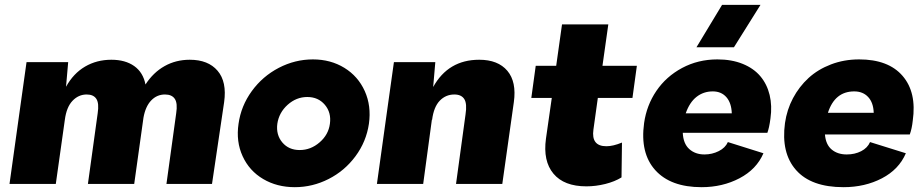

<svg xmlns="http://www.w3.org/2000/svg" viewBox="-20 -755 3792 788"><path d="M758.8 -509.8Q834.5 -509.8 873 -464.6Q911.6 -419.4 899.9 -335.9L850.1 0H663.1L703.1 -290Q709.5 -331.1 697.5 -349.1Q685.5 -367.2 657.2 -367.2Q624 -367.2 600.6 -342.8Q577.1 -318.4 568.8 -272L530.8 0H340.8L380.9 -290Q387.2 -331.1 375.5 -349.1Q363.8 -367.2 335.9 -367.2Q302.2 -367.2 277.6 -341.3Q252.9 -315.4 246.1 -263.2L209 0H19L62 -308.1L88.9 -500H259.8L251 -398.9Q281.2 -453.6 329.1 -481.7Q377 -509.8 437 -509.8Q494.1 -509.8 530.8 -483.9Q567.4 -458 577.1 -408.2Q608.9 -457.5 655.3 -483.6Q701.7 -509.8 758.8 -509.8Z M959 -247.1Q969.2 -320.3 1013.4 -381.1Q1057.6 -441.9 1124.3 -476.6Q1190.9 -511.2 1264.2 -511.2Q1336.9 -511.2 1393.3 -476.6Q1449.7 -441.9 1477.1 -381.1Q1504.4 -320.3 1494.1 -247.1Q1483.4 -173.8 1439 -113.8Q1394.5 -53.7 1328.6 -20.3Q1262.7 13.2 1189.9 13.2Q1116.7 13.2 1060.1 -20.3Q1003.4 -53.7 975.8 -113.8Q948.2 -173.8 959 -247.1ZM1118.2 -247.1Q1112.3 -201.7 1138.7 -170.4Q1165 -139.2 1210 -139.2Q1255.4 -139.2 1291.7 -170.7Q1328.1 -202.1 1334 -247.1Q1340.3 -293 1313.2 -325Q1286.1 -356.9 1241.2 -356.9Q1196.3 -356.9 1160.6 -325Q1125 -293 1118.2 -247.1Z M1946.8 -509.8Q2023.9 -509.8 2062.3 -464.4Q2100.6 -418.9 2088.9 -335.9L2041.5 0H1851.6L1890.6 -285.2Q1897.5 -329.6 1885.5 -348.4Q1873.5 -367.2 1844.7 -367.2Q1809.6 -367.2 1784.9 -341.8Q1760.3 -316.4 1753.4 -263.2H1752.4L1716.8 0H1526.9L1569.8 -308.1L1596.7 -500H1766.6L1757.8 -397.9Q1819.8 -509.8 1946.8 -509.8Z M2415.5 -223.1Q2405.8 -154.8 2468.8 -154.8Q2496.1 -154.8 2532.7 -169.9L2530.8 -26.9Q2503.4 -9.8 2464.4 0Q2425.3 9.8 2386.7 9.8Q2294.9 9.8 2251.5 -42.2Q2208 -94.2 2220.7 -186L2244.6 -353H2160.6L2178.7 -484.9H2262.7L2286.6 -654.8H2476.6L2452.6 -484.9H2593.8L2575.7 -353H2433.6Z M2859.4 13.2Q2732.4 13.2 2669.4 -56.6Q2606.4 -126.5 2623.5 -250Q2633.8 -322.8 2673.8 -381.8Q2713.9 -440.9 2779.5 -476.1Q2845.2 -511.2 2924.3 -511.2Q2982.9 -511.2 3028.1 -492.9Q3073.2 -474.6 3100.6 -442.1Q3127.9 -409.7 3138.7 -365.2Q3149.4 -320.8 3142.1 -269Q3137.2 -231 3129.4 -210H2782.2Q2784.2 -165.5 2808.8 -143.3Q2833.5 -121.1 2871.1 -121.1Q2902.8 -121.1 2929.9 -134.8Q2957 -148.4 2967.3 -171.9L3113.3 -126Q3085 -60.1 3015.1 -23.4Q2945.3 13.2 2859.4 13.2ZM2794.4 -290H2983.4Q2981.9 -332.5 2961.2 -356.2Q2940.4 -379.9 2905.3 -379.9Q2867.2 -379.9 2838.6 -357.4Q2810.1 -335 2794.4 -290ZM2838.4 -561 2943.4 -734.9H3101.1L2992.2 -561Z M3441.9 13.2Q3309.1 13.2 3247.1 -57.1Q3185.1 -127.4 3201.7 -250Q3209.5 -304.7 3234.6 -352.1Q3259.8 -399.4 3298.3 -434.8Q3336.9 -470.2 3390.6 -490.7Q3444.3 -511.2 3505.9 -511.2Q3626 -511.2 3684.3 -443.6Q3742.7 -376 3726.1 -259.8Q3722.7 -227.1 3713.9 -203.1H3365.7Q3369.1 -161.6 3393.3 -141.4Q3417.5 -121.1 3455.1 -121.1Q3488.3 -121.1 3514.4 -134.5Q3540.5 -147.9 3550.8 -171.9L3697.8 -126Q3669.4 -59.6 3599.6 -23.2Q3529.8 13.2 3441.9 13.2ZM3377.9 -292H3565.9Q3564.5 -334 3543 -356.9Q3521.5 -379.9 3485.8 -379.9Q3406.2 -379.9 3377.9 -292Z"/></svg>

Font: Human Sans Black
Style: Italic
Weight: 800
Italic angle: -8°
Designer: Tim Radville
Foundry: Continuum
Version: Version 1.000;FEAKit 1.0